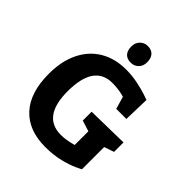

<svg xmlns="http://www.w3.org/2000/svg" viewBox="-250 -1081 1249 1249"><g transform="rotate(45 375.0 -456.5)"><path d="M389.2 -591.8Q307.1 -591.8 264.6 -531Q222.2 -470.2 222.2 -347.2Q222.2 -115.2 392.1 -115.2Q415 -115.2 439.5 -119.1Q463.9 -123 480.5 -127.4Q497.1 -131.8 502 -132.8V-258.8L426.8 -282.2V-363.8L714.8 -369.1V-282.2L647 -258.8V-55.2Q647 -53.2 608.9 -35.6Q570.8 -18.1 510.5 -2.9Q450.2 12.2 375 12.2Q222.2 12.2 138.7 -78.4Q55.2 -168.9 55.2 -341.8Q55.2 -458 96.7 -542.5Q138.2 -627 214.1 -671.9Q290 -716.8 392.1 -716.8Q446.3 -716.8 497.6 -706.3Q548.8 -695.8 586.9 -683.3Q625 -670.9 625 -669.9L620.1 -490.2H526.9L502 -576.2Q498 -577.1 483.6 -581.1Q469.2 -585 443.6 -588.4Q418 -591.8 389.2 -591.8ZM382.8 -924.8Q418 -924.8 436.5 -904.3Q455.1 -883.8 455.1 -847.2Q455.1 -811 433.6 -790Q412.1 -769 380.9 -769Q345.7 -769 327.4 -789.1Q309.1 -809.1 309.1 -847.2Q309.1 -881.8 331.1 -903.3Q353 -924.8 382.8 -924.8Z"/></g></svg>

Font: Kadwa
Style: Bold
Weight: 700
Designer: Sol Matas
Foundry: Sol Matas
Version: Version 1.001;PS 001.000;hotconv 1.0.70;makeotf.lib2.5.58329